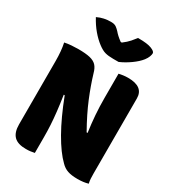

<svg xmlns="http://www.w3.org/2000/svg" viewBox="-227 -1088 1104 1222"><g transform="rotate(30 325.0 -476.5)"><path d="M220 2Q206 5 190.5 7Q175 9 158 9Q97 9 69.5 -19Q42 -47 42 -105V-570Q42 -645 30 -700Q53 -705 80 -707Q107 -709 129 -709Q184 -709 215.5 -701.5Q247 -694 264 -676Q281 -658 290 -624Q313 -547 348 -462Q383 -377 440 -276H447Q438 -340 433.5 -399.5Q429 -459 429 -524V-701Q441 -704 459 -706.5Q477 -709 496 -709Q609 -709 609 -623V-71Q609 -51 610 -34Q611 -17 615 0Q582 10 537 10Q493 10 465 0.5Q437 -9 415 -32Q363 -82 308 -178.5Q253 -275 201 -411H194Q204 -345 209.5 -295.5Q215 -246 217.5 -202.5Q220 -159 220 -112ZM392 -766H352Q316 -766 292.5 -772.5Q269 -779 240 -801Q208 -825 178 -860.5Q148 -896 124 -941Q149 -953 173 -958Q197 -963 223 -963Q249 -963 262.5 -953Q276 -943 286 -932Q296 -920 308.5 -908.5Q321 -897 340 -883H348Q377 -905 394.5 -925Q412 -945 423 -960H429Q492 -960 522.5 -948Q553 -936 553 -922Q553 -912 547.5 -897Q542 -882 529 -865Q507 -837 469 -810Q431 -783 392 -766Z"/></g></svg>

Font: Recursive Sn Csl St Blk
Style: Regular
Weight: 900
Version: Version 1.079;hotconv 1.0.112;makeotfexe 2.5.65598; ttfautoh